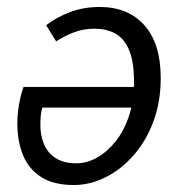

<svg xmlns="http://www.w3.org/2000/svg" viewBox="-20 -518 518 550"><path d="M191.5 12Q133.2 12 97.6 -11Q61.9 -34.1 45.8 -73.9Q29.7 -113.7 29.7 -164Q29.7 -185.4 32.3 -204.6Q34.9 -223.7 38.9 -240.2Q42.8 -256.6 47.4 -268.9H384.1L376.2 -209.7H101.3Q97.3 -196.2 96.5 -184.6Q95.7 -173.1 95.7 -158Q95.7 -130.1 105.8 -105.5Q115.8 -81 138.7 -65.6Q161.6 -50.2 199.7 -50.2Q228.5 -50.2 257.5 -66.3Q286.5 -82.4 310.8 -112.5Q335.1 -142.7 349.5 -186Q363.9 -229.3 363.9 -282.8Q363.9 -342.1 349.4 -375.5Q334.9 -408.9 309.6 -422.4Q284.3 -435.8 250.8 -435.8Q219.9 -435.8 192.7 -425.7Q165.5 -415.6 140.9 -399.5L112.2 -445.7Q141 -468.1 180 -483.1Q219 -498 265.7 -498Q347 -498 393.7 -445.5Q440.4 -393.1 440.4 -294.6Q440.4 -226.4 419.5 -170.2Q398.6 -114 362.7 -73.2Q326.9 -32.4 282.4 -10.2Q238 12 191.5 12Z"/></svg>

Font: Source Sans 3
Style: Italic
Weight: 200
Italic angle: -11°
Designer: Paul D. Hunt
Foundry: Adobe
Version: Version 3.046;hotconv 1.0.118;makeotfexe 2.5.65603